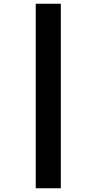

<svg xmlns="http://www.w3.org/2000/svg" viewBox="-20 -784 516 1026"><path d="M171 -764H305V222H171Z"/></svg>

Font: Noto Sans Khmer UI SemiCondensed Black
Style: Regular
Weight: 900
Width: 4
Designer: Danh Hong and the Monotype Design Team
Foundry: Monotype Imaging Inc.
Version: Version 2.002; ttfautohint (v1.8.4.7-5d5b)